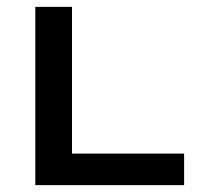

<svg xmlns="http://www.w3.org/2000/svg" viewBox="-20 -540 640 560"><path d="M83 0V-520H190V-92H517V0Z"/></svg>

Font: Iosevka Semibold Extended
Style: Regular
Weight: 600
Width: 7
Monospace: yes
Designer: Belleve Invis
Foundry: Belleve Invis
Version: Version 32.5.0; ttfautohint (v1.8.4)